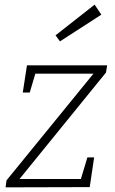

<svg xmlns="http://www.w3.org/2000/svg" viewBox="-20 -806 496 826"><path d="M441 -525 436 -494 64 -36H328L356 -129H385L366 -1L4 0L8 -30L382 -489H132L108 -408H78L96 -525ZM416 -743 238 -628 219 -654 387 -786Z"/></svg>

Font: Bitter Pro Light
Style: Italic
Weight: 300
Italic angle: -9°
Designer: Sol Matas, and Bitter project Authors
Foundry: Sol Matas
Version: Version 1.010